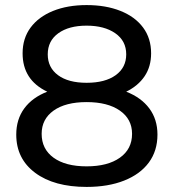

<svg xmlns="http://www.w3.org/2000/svg" viewBox="-20 -728 684 756"><path d="M321 8Q193 8 118.5 -47.5Q44 -103 44 -198Q44 -258 75.5 -301Q107 -344 166 -367Q69 -413 69 -518Q69 -577 100.5 -619.5Q132 -662 189 -685Q246 -708 321 -708Q397 -708 454.5 -685Q512 -662 543.5 -619.5Q575 -577 575 -518Q575 -466 549.5 -428Q524 -390 477 -367Q536 -344 568 -301Q600 -258 600 -198Q600 -134 566 -88Q532 -42 469 -17Q406 8 321 8ZM321 -73Q404 -73 452 -107Q500 -141 500 -201Q500 -259 452 -292.5Q404 -326 321 -326Q238 -326 191 -292.5Q144 -259 144 -201Q144 -141 191 -107Q238 -73 321 -73ZM321 -402Q394 -402 435.5 -432Q477 -462 477 -514Q477 -567 434 -597Q391 -627 321 -627Q251 -627 209.5 -597Q168 -567 168 -514Q168 -462 208.5 -432Q249 -402 321 -402Z"/></svg>

Font: Montserrat Medium
Style: Regular
Weight: 500
Designer: Julieta Ulanovsky
Foundry: Julieta Ulanovsky
Version: Version 9.000; ttfautohint (v1.8.4.7-5d5b)